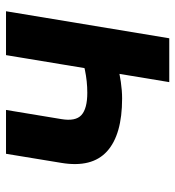

<svg xmlns="http://www.w3.org/2000/svg" viewBox="8 -594 586 642"><g transform="rotate(-90 301.0 -273.0)"><path d="M292.6 -157.7Q171.5 -157.7 115.9 -208.2Q60.3 -258.6 77.4 -361.1L107.8 -545.9H254.4L223.8 -361.1Q215.7 -313.2 237.3 -293.7Q259 -274.1 311.8 -274.1Q350 -274.1 387.8 -282Q425.5 -289.9 469.8 -304.3L450.6 -187.9Q431.6 -180.3 404.6 -173.3Q377.5 -166.2 348.3 -162Q319 -157.7 292.6 -157.7ZM347.4 0 437.7 -545.9H584.4L494 0Z"/></g></svg>

Font: Inter Variable
Style: Italic
Weight: 400
Italic angle: -9.39999°
Designer: Rasmus Andersson
Foundry: rsms
Version: Version 4.001;git-9221beed3